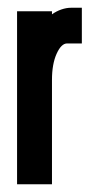

<svg xmlns="http://www.w3.org/2000/svg" viewBox="-20 -477 239 495"><path d="M114 -448V-440Q125 -448 138 -452.5Q151 -457 163 -457H191V-365H153Q138 -365 126 -338.5Q114 -312 114 -271V-2H24V-448Z"/></svg>

Font: Fundamental  Brigade Condensed
Style: Regular
Weight: 400
Width: 3
Designer: Peter Wiegel, original typeface by Carl Albert Fahrenwaldt 1901
Foundry: Peter Wiegel
Version: Version 0.000 2012 initial release